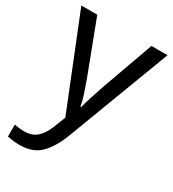

<svg xmlns="http://www.w3.org/2000/svg" viewBox="-187 -639 884 982"><g transform="rotate(30 255.0 -148.0)"><path d="M1 -536H95L211 -231Q226 -190 238 -154Q250 -118 256 -85H260Q266 -110 279 -150.5Q292 -191 306 -232L415 -536H510L279 74Q250 150 206 195Q162 240 84 240Q60 240 42 237.5Q24 235 11 232V162Q22 164 37.5 166Q53 168 70 168Q116 168 144 142Q172 116 189 73L217 2Z"/></g></svg>

Font: BC Sans
Style: Regular
Weight: 400
Designer: Monotype Design Team
Province of B.C.
Foundry: Monotype Imaging Inc.
Version: Version 2.000;GOOG;noto-source:20170915:90ef993387c0